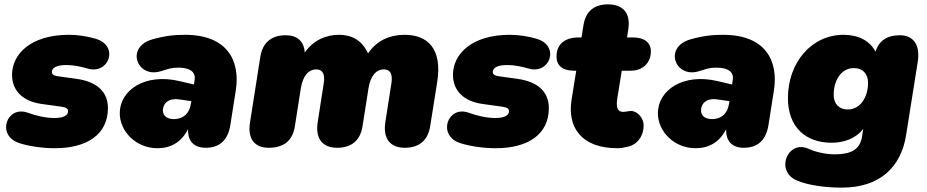

<svg xmlns="http://www.w3.org/2000/svg" viewBox="-20 -665 4234 877"><path d="M231 12C377 12 473 -51 473 -171C473 -242 428 -291 329 -305L242 -317C223 -320 217 -327 217 -336C217 -354 235 -368 284 -368C313 -368 350 -361 380 -352C477 -323 525 -454 420 -487C378 -500 332 -506 295 -506C119 -506 35 -417 35 -323C35 -252 83 -202 171 -190L258 -178C284 -174 291 -169 291 -156C291 -141 275 -126 229 -126C191 -126 148 -135 107 -150C11 -185 -38 -48 66 -12C108 2 170 12 231 12Z M699 12C758 12 807 -13 839 -75C837 -18 868 10 920 10C983 10 1021 -25 1032 -93L1057 -252C1078 -385 1021 -506 825 -506C776 -506 736 -502 675 -485C552 -449 606 -308 712 -339C753 -351 760 -356 795 -356C849 -356 875 -335 869 -300L866 -279L802 -294C641 -333 527 -252 527 -148C527 -66 600 12 699 12ZM724 -161C724 -191 748 -218 798 -211L854 -203L851 -187C845 -149 819 -121 774 -121C742 -121 724 -137 724 -161Z M1207 10C1277 10 1317 -23 1327 -89L1354 -261C1363 -317 1388 -348 1425 -348C1454 -348 1465 -326 1459 -286L1431 -106C1420 -33 1452 10 1520 10C1586 10 1626 -24 1636 -89L1663 -261C1672 -317 1697 -348 1734 -348C1763 -348 1774 -326 1768 -286L1740 -106C1729 -33 1761 10 1829 10C1895 10 1935 -24 1945 -89L1977 -290C2001 -442 1934 -506 1828 -506C1759 -506 1700 -479 1661 -421C1635 -478 1591 -506 1527 -506C1473 -506 1413 -484 1372 -425C1369 -476 1338 -504 1285 -504C1219 -504 1179 -470 1169 -405L1122 -106C1110 -32 1142 10 1207 10Z M2245 12C2391 12 2487 -51 2487 -171C2487 -242 2442 -291 2343 -305L2256 -317C2237 -320 2231 -327 2231 -336C2231 -354 2249 -368 2298 -368C2327 -368 2364 -361 2394 -352C2491 -323 2539 -454 2434 -487C2392 -500 2346 -506 2309 -506C2133 -506 2049 -417 2049 -323C2049 -252 2097 -202 2185 -190L2272 -178C2298 -174 2305 -169 2305 -156C2305 -141 2289 -126 2243 -126C2205 -126 2162 -135 2121 -150C2025 -185 1976 -48 2080 -12C2122 2 2184 12 2245 12Z M2800 12C2818 12 2824 10 2844 6C2884 -1 2920 -36 2920 -94C2920 -124 2892 -158 2863 -158C2846 -158 2843 -154 2826 -154C2803 -154 2792 -171 2800 -218L2820 -342H2861C2918 -342 2953 -380 2953 -430C2953 -472 2922 -494 2871 -494H2844L2850 -532C2861 -604 2827 -645 2757 -645C2693 -645 2655 -613 2645 -549L2636 -494H2623C2560 -494 2522 -463 2522 -407C2522 -364 2551 -342 2602 -342H2612L2591 -211C2570 -83 2636 12 2800 12Z M3157 12C3216 12 3265 -13 3297 -75C3295 -18 3326 10 3378 10C3441 10 3479 -25 3490 -93L3515 -252C3536 -385 3479 -506 3283 -506C3234 -506 3194 -502 3133 -485C3010 -449 3064 -308 3170 -339C3211 -351 3218 -356 3253 -356C3307 -356 3333 -335 3327 -300L3324 -279L3260 -294C3099 -333 2985 -252 2985 -148C2985 -66 3058 12 3157 12ZM3182 -161C3182 -191 3206 -218 3256 -211L3312 -203L3309 -187C3303 -149 3277 -121 3232 -121C3200 -121 3182 -137 3182 -161Z M3826 192C3998 192 4096 99 4119 -49L4172 -383C4184 -459 4153 -504 4090 -504C4033 -504 3995 -480 3979 -429C3954 -478 3902 -506 3833 -506C3686 -506 3579 -378 3579 -217C3579 -85 3659 -13 3779 -13C3835 -13 3891 -33 3923 -77L3917 -38C3907 21 3862 40 3793 40C3757 40 3709 31 3674 15C3578 -29 3519 116 3619 159C3672 182 3752 192 3826 192ZM3852 -165C3811 -165 3788 -193 3788 -231C3788 -299 3823 -354 3880 -354C3922 -354 3945 -326 3945 -287C3945 -221 3910 -165 3852 -165Z"/></svg>

Font: SN Pro Black
Style: Italic
Weight: 900
Italic angle: -9°
Designer: Tobias Whetton
Foundry: Supernotes
Version: Version 1.001;Glyphs 3.2 (3249)